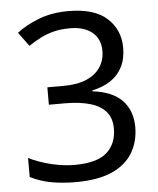

<svg xmlns="http://www.w3.org/2000/svg" viewBox="-53 -769 677 824"><g transform="rotate(-5 286.0 -357.0)"><path d="M493 -547Q493 -499 475 -464Q457 -429 423.5 -407Q390 -385 345 -376V-372Q431 -362 473 -318Q515 -274 515 -203Q515 -141 486 -92.5Q457 -44 396.5 -17Q336 10 241 10Q185 10 137 1.5Q89 -7 45 -29V-111Q90 -89 142 -76.5Q194 -64 242 -64Q338 -64 380.5 -101.5Q423 -139 423 -205Q423 -250 399.5 -277.5Q376 -305 331 -318Q286 -331 223 -331H154V-406H224Q283 -406 322.5 -423Q362 -440 382.5 -470.5Q403 -501 403 -541Q403 -593 368 -621.5Q333 -650 273 -650Q235 -650 204 -642.5Q173 -635 146.5 -621.5Q120 -608 93 -590L49 -650Q87 -680 143.5 -702Q200 -724 272 -724Q384 -724 438.5 -674Q493 -624 493 -547Z"/></g></svg>

Font: Noto Sans Armenian
Style: Regular
Weight: 400
Designer: Monotype Design Team
Foundry: Monotype Imaging Inc.
Version: Version 2.007